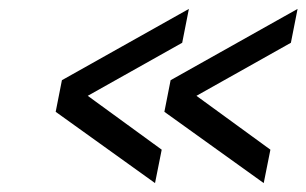

<svg xmlns="http://www.w3.org/2000/svg" viewBox="-20 -438 688 431"><path d="M572 -27 349 -187 363 -258 648 -418 633 -342 398 -210 403 -236 587 -102ZM328 -27 105 -187 119 -258 404 -418 389 -342 154 -210 159 -236 343 -102Z"/></svg>

Font: Teachers
Style: Italic
Weight: 400
Italic angle: -11°
Designer: Alfredo Marco Pradil, Chank Diesel
Version: Version 1.001